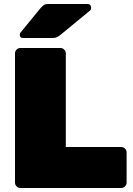

<svg xmlns="http://www.w3.org/2000/svg" viewBox="-20 -940 666 960"><path d="M613 -178V-27Q613 -16 605 -8Q597 0 586 0H82Q71 0 63 -8Q55 -16 55 -27V-673Q55 -684 63 -692Q71 -700 82 -700H282Q293 -700 301 -692Q309 -684 309 -673V-205H586Q597 -205 605 -197Q613 -189 613 -178ZM221 -920H417Q426 -920 431 -914.5Q436 -909 436 -900Q436 -893 431 -888L284 -767Q273 -758 264.5 -754Q256 -750 242 -750H95Q79 -750 79 -766Q79 -774 84 -779L184 -901Q195 -913 202 -916.5Q209 -920 221 -920Z"/></svg>

Font: Rubik
Style: Regular
Weight: 900
Designer: Hubert & Fischer
Foundry: Hubert & Fischer
Version: Version 1.100